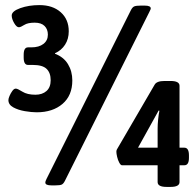

<svg xmlns="http://www.w3.org/2000/svg" viewBox="-20 -725 769 754"><path d="M124 -284Q104 -284 77.5 -288.5Q51 -293 32 -303.5Q13 -314 13 -332Q13 -338 17.5 -348.5Q22 -359 28.5 -368Q35 -377 42 -377Q49 -377 68 -365Q87 -353 119 -353Q146 -353 162.5 -367.5Q179 -382 179 -410Q179 -439 163 -454.5Q147 -470 109 -470H90Q73 -470 73 -499V-510Q73 -539 90 -539H103Q133 -539 150.5 -552.5Q168 -566 168 -589Q168 -610 155 -623Q142 -636 116 -636Q89 -636 75 -627Q61 -618 54 -618Q45 -618 35.5 -634.5Q26 -651 26 -664Q26 -681 59.5 -693Q93 -705 135 -705Q187 -705 218.5 -677Q250 -649 250 -602Q250 -572 235.5 -549.5Q221 -527 196 -516V-514Q230 -501 247 -473Q264 -445 264 -409Q264 -350 225.5 -317Q187 -284 124 -284ZM182 3Q158 3 158 -8Q158 -11 159.5 -15Q161 -19 163 -23L494 -685Q500 -697 507.5 -700Q515 -703 533 -703H548Q572 -703 572 -692Q572 -689 570 -685.5Q568 -682 566 -677L235 -15Q229 -3 222 0Q215 3 197 3ZM634 9Q599 9 599 -10V-76H459Q454 -76 448.5 -86Q443 -96 440 -109Q437 -122 437 -129Q437 -134 439 -138L587 -392Q595 -407 626 -407H650Q685 -407 685 -388V-145H704Q722 -145 722 -115V-105Q722 -76 704 -76H685V-10Q685 9 650 9ZM606 -290 603 -291 522 -145H599V-220Q599 -236 601 -256Q603 -276 606 -290Z"/></svg>

Font: Asap Semi Condensed
Style: Bold
Weight: 700
Width: 4
Designer: Pablo Cosgaya
Foundry: Omnibus-Type
Version: Version 3.001; ttfautohint (v1.8.4.7-5d5b)